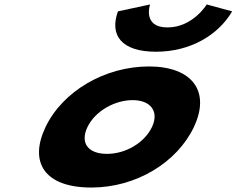

<svg xmlns="http://www.w3.org/2000/svg" viewBox="-20 -826 1061 861"><path d="M907.1 -806C907.1 -806 844.8 -703 731 -703C617.3 -703 653 -806 653 -806L508.9 -775C470 -668 524.8 -594 679.2 -594C833 -594 958.2 -668 1021.1 -775ZM184.1 -256C260.2 -416 449.4 -528 647.8 -528C842.6 -528 925.4 -416 849.3 -256C774.2 -98 591.5 15 389.7 15C179.3 15 109 -98 184.1 -256ZM372.1 -256C338.8 -186 373.1 -136 460.3 -136C543.8 -136 628 -186 661.3 -256C695.1 -327 654.7 -377 574.8 -377C493.8 -377 405.9 -327 372.1 -256Z"/></svg>

Font: Hussar
Style: BdSuprExtOblFive
Weight: 700
Foundry: Cannot Into Space Fonts
Version: Version 2.00